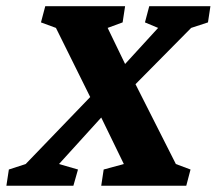

<svg xmlns="http://www.w3.org/2000/svg" viewBox="-39 -593 691 613"><path d="M555.7 0H284.2L292 -51.8L356.4 -69.3L284.2 -217.8L249 -283.2L139.6 -503.9L91.8 -521.5L105.5 -573.2H360.4L352.5 -521.5L304.7 -503.9L360.4 -388.7L393.6 -324.2L522.5 -69.3L569.3 -51.8ZM465.8 -503.9 423.8 -521.5 437.5 -573.2H632.8L625 -521.5L571.3 -503.9L393.6 -324.2L284.2 -217.8L149.4 -69.3L210 -51.8L195.3 0H-18.6L-10.7 -51.8L43 -69.3L249 -283.2L360.4 -388.7Z"/></svg>

Font: Crimson Pro ExtraBold
Style: Italic
Weight: 800
Italic angle: -12°
Designer: Jacques Le Bailly
Foundry: Baron von Fonthausen
Version: Version 1.003